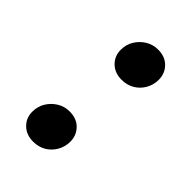

<svg xmlns="http://www.w3.org/2000/svg" viewBox="-162 -558 634 634"><g transform="rotate(45 154.5 -241.5)"><path d="M115 12Q83 12 63 -7.5Q43 -27 43 -56Q43 -81 55 -100.5Q67 -120 86.5 -132Q106 -144 130 -144Q163 -144 182.5 -124Q202 -104 202 -75Q202 -51 190.5 -31Q179 -11 159.5 0.5Q140 12 115 12ZM177 -339Q145 -339 125 -358.5Q105 -378 105 -407Q105 -432 117 -451.5Q129 -471 148.5 -483Q168 -495 192 -495Q225 -495 244.5 -475Q264 -455 264 -426Q264 -402 252.5 -382Q241 -362 221.5 -350.5Q202 -339 177 -339Z"/></g></svg>

Font: Source Serif 4 SemiBold
Style: Italic
Weight: 600
Italic angle: -12°
Designer: Frank Grießhammer
Foundry: Adobe Systems Incorporated
Version: Version 4.004;hotconv 1.0.116;makeotfexe 2.5.65601